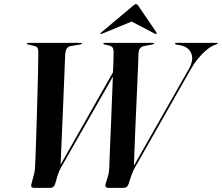

<svg xmlns="http://www.w3.org/2000/svg" viewBox="-20 -907 1071 927"><path d="M825 -696.5Q825 -700 830.5 -700H1025Q1031 -700 1031 -697Q1031 -695 1018.5 -690.5L1011 -687.5Q995 -681 974.5 -663.5Q954 -646 934.5 -622Q915 -598 901 -572.5L628.5 -93Q625 -86.5 621.5 -78.5Q618 -70.5 612.5 -55L600.5 -18Q594.5 0 576.5 0H500.5Q494.5 0 490.8 -4.8Q487 -9.5 490.5 -21L501.5 -57Q506.5 -75 507.5 -95Q508 -109 509.2 -143.8Q510.5 -178.5 512.5 -226.5Q514.5 -274.5 516.8 -329Q519 -383.5 521 -437.2Q523 -491 525 -537L274.5 -98Q267 -85 264 -76.2Q261 -67.5 256.5 -54L245.5 -17Q240 0 221 0H145Q126.5 0 131.5 -18L145 -69Q148.5 -82 149 -95.5Q150 -108 151.2 -143.8Q152.5 -179.5 154.2 -230.5Q156 -281.5 157.8 -340Q159.5 -398.5 161 -456.8Q162.5 -515 163.8 -565.2Q165 -615.5 165 -649.5Q165.5 -667.5 161.5 -675Q157.5 -682.5 146 -685L116 -692Q109.5 -693.5 109.5 -696.5Q109.5 -700 116.5 -700H369.5Q375.5 -700 375.5 -696.5Q375.5 -693.5 368.5 -692.5L323.5 -685Q308 -682.5 302 -672.5Q296 -662.5 294.5 -640Q293.5 -611.5 291.2 -555.8Q289 -500 286 -427Q283 -354 279.5 -272.8Q276 -191.5 272.5 -112L525.5 -558Q527 -591.5 527.8 -616.2Q528.5 -641 528.5 -653Q529 -667.5 524.5 -675.8Q520 -684 506 -687.5L485.5 -692Q479 -693 479 -696.5Q479 -700 486 -700H718.5Q723.5 -700 723.5 -697Q723.5 -693.5 716 -692.5L677.5 -685Q662.5 -682 655.8 -673.2Q649 -664.5 648.5 -643Q648 -626.5 646.5 -588.5Q645 -550.5 642.8 -499.5Q640.5 -448.5 638 -392Q635.5 -335.5 633.2 -280.8Q631 -226 629.2 -180.5Q627.5 -135 626.5 -107L893.5 -577Q915.5 -618 903.8 -648.2Q892 -678.5 855 -687.5L830.5 -692Q825 -693.5 825 -696.5ZM473.5 -744.5Q467.5 -741.5 465.5 -743.5Q463.5 -746 468.5 -750L621 -878Q631 -887 636.5 -887Q642.5 -887 648.5 -878L735.5 -750Q738 -745.5 734.5 -743.5Q732.5 -741.5 727.5 -744.5L615.5 -803Z"/></svg>

Font: Fraunces 144pt SemiBold
Style: Italic
Weight: 600
Italic angle: -16°
Version: Version 1.000;[0bf87f6ff]